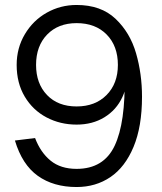

<svg xmlns="http://www.w3.org/2000/svg" viewBox="-20 -736 651 772"><path d="M40 -171 121 -181Q143 -123 183.5 -90Q224 -57 288 -57Q397 -57 441 -150Q485 -243 481 -431L491 -461Q496 -397 472 -345.5Q448 -294 400 -264.5Q352 -235 288 -235Q222 -235 167 -264Q112 -293 79.5 -347.5Q47 -402 47 -475Q47 -543 80 -598.5Q113 -654 168 -685Q223 -716 288 -716Q386 -716 444.5 -660.5Q503 -605 527 -522Q551 -439 551 -347Q551 -227 517 -145.5Q483 -64 424 -24Q365 16 288 16Q195 16 132 -29Q69 -74 40 -171ZM454 -475Q454 -551 409 -597Q364 -643 288 -643Q214 -643 169.5 -597Q125 -551 125 -475Q125 -400 169 -354Q213 -308 288 -308Q363 -308 408.5 -354Q454 -400 454 -475Z"/></svg>

Font: Uncut Sans VF
Style: Regular
Weight: 400
Designer: Kasper Nordkvist
Foundry: Uncut Type
Version: Version 1.100;FEAKit 1.0